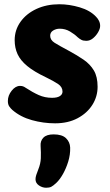

<svg xmlns="http://www.w3.org/2000/svg" viewBox="-20 -572 518 903"><path d="M432 -493Q440 -485 445.5 -474Q451 -463 451 -450Q451 -437 441.5 -420.5Q432 -404 417.5 -392Q403 -380 386 -380Q371 -380 362 -385Q353 -390 345 -397Q331 -411 309 -424Q287 -437 261 -437Q244 -437 230 -428.5Q216 -420 216 -404Q216 -384 236.5 -371Q257 -358 304 -333Q343 -312 373.5 -291Q404 -270 421.5 -240.5Q439 -211 439 -164Q439 -118 414.5 -79Q390 -40 345 -16Q300 8 239 8Q184 8 130 -7Q76 -22 38 -55Q30 -62 23.5 -71.5Q17 -81 17 -97Q17 -123 35 -145.5Q53 -168 74 -168Q82 -168 88 -166Q94 -164 101 -159Q133 -138 162 -125Q191 -112 225 -112Q249 -112 261.5 -120Q274 -128 274 -141Q274 -163 253 -177Q232 -191 197 -208Q140 -235 108 -261.5Q76 -288 62.5 -317.5Q49 -347 49 -383Q49 -431 76.5 -469.5Q104 -508 151.5 -530Q199 -552 259 -552Q306 -552 355 -537.5Q404 -523 432 -493ZM171 115Q169 91 184 75.5Q199 60 232 60Q272 60 290.5 78Q309 96 310 122Q311 155 301 187.5Q291 220 276 246.5Q261 273 245 288Q230 302 221 306.5Q212 311 197 311Q179 311 163 300Q147 289 147 271Q147 262 150.5 251Q154 240 160 225Q171 198 172 172Q173 146 171 115Z"/></svg>

Font: Playpen Sans
Style: Bold
Weight: 700
Designer: Laura Meseguer, Veronika Burian, José Scaglione
Foundry: TypeTogether
Version: Version 1.001